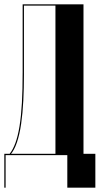

<svg xmlns="http://www.w3.org/2000/svg" viewBox="-29 -719 462 890"><path d="M358 0V-699H76V-384Q76 -303 72.5 -241.5Q69 -180 61.5 -134Q54 -88 42.5 -56.5Q31 -25 15 -5L19 -2Q37 -22 49.5 -59Q62 -96 69 -145Q76 -194 79 -252Q82 -310 82 -373V-693H228V0ZM-3 151V0H283V151H413V-6H-9V151Z"/></svg>

Font: Moniqa Black
Style: Regular
Weight: 900
Designer: Rajesh Rajput
Foundry: Rajesh Rajput
Version: Version 1.000